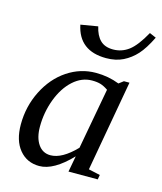

<svg xmlns="http://www.w3.org/2000/svg" viewBox="-109 -791 743 882"><g transform="rotate(15 262.5 -350.0)"><path d="M385.3 -34.2 440.4 -22 436.5 0H297.4L311.5 -76.2Q229 10.3 160.6 10.3Q101.6 10.3 65.7 -33.2Q29.8 -76.7 29.8 -152.8Q29.8 -238.3 67.1 -312.7Q104.5 -387.2 167 -429Q229.5 -470.7 302.7 -470.7Q361.8 -470.7 414.1 -450.2L436 -466.8H462.4ZM371.1 -408.7Q352.1 -421.9 335.4 -427Q318.8 -432.1 294.4 -432.1Q245.6 -432.1 204.8 -395.3Q164.1 -358.4 140.6 -295.9Q117.2 -233.4 117.2 -165.5Q117.2 -113.3 138.7 -82Q160.2 -50.8 197.3 -50.8Q252.4 -50.8 317.9 -118.7ZM349.6 -594.7Q390.6 -594.7 423.8 -619.6Q457 -644.5 494.1 -711.4L525.4 -697.8Q497.6 -641.1 470.9 -611.8Q444.3 -582.5 409.7 -565.2Q375 -547.9 329.1 -547.9Q199.7 -547.9 175.3 -666L256.8 -679.7Q266.1 -638.2 288.1 -616.5Q310.1 -594.7 349.6 -594.7Z"/></g></svg>

Font: Liberation Serif
Style: Italic
Weight: 400
Italic angle: -16.333°
Designer: Steve Matteson
Foundry: Ascender Corporation
Version: Version 2.1.5